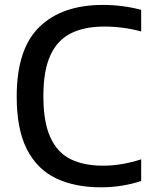

<svg xmlns="http://www.w3.org/2000/svg" viewBox="-20 -770 628 799"><path d="M400 9.5Q291.5 9.5 213 -28Q134.5 -65.5 92 -148.5Q49.5 -231.5 49.5 -368.5Q49.5 -566.5 144 -658Q238.5 -749.5 408 -749.5Q490.5 -749.5 567.5 -729V-639Q493.5 -659.5 414 -659.5Q331 -659.5 274.8 -631.2Q218.5 -603 189.5 -539.5Q160.5 -476 160.5 -370.5Q160.5 -261.5 189.8 -198Q219 -134.5 274.2 -107.5Q329.5 -80.5 408.5 -80.5Q485.5 -80.5 567.5 -107V-17Q531 -4.5 488.2 2.5Q445.5 9.5 400 9.5Z"/></svg>

Font: Encode Sans Md
Style: Regular
Weight: 500
Designer: Multiple Designers
Foundry: Impallari Type
Version: Version 3.002; ttfautohint (v1.8.3) -l 8 -r 50 -G 200 -x 14 